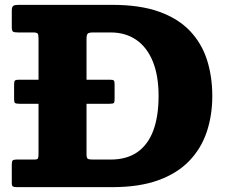

<svg xmlns="http://www.w3.org/2000/svg" viewBox="-20 -770 934 790"><path d="M57.5 -442Q44.5 -442 41.2 -438.2Q38 -434.5 38 -423V-361.5Q38 -349.5 42 -346.2Q46 -343 61 -343H431Q446 -343 448.8 -346.8Q451.5 -350.5 451.5 -362.5V-424Q451.5 -435 448.5 -438.5Q445.5 -442 432.5 -442ZM28.5 -17Q28.5 -5 33.5 -2.5Q38.5 0 50.5 0H442.5Q552.5 0 630.8 -28.2Q709 -56.5 758.2 -107.5Q807.5 -158.5 830.5 -226.8Q853.5 -295 853.5 -375Q853.5 -455 831.8 -523.2Q810 -591.5 761.8 -642.5Q713.5 -693.5 634.8 -721.8Q556 -750 442.5 -750H55Q40.5 -750 34.5 -745.8Q28.5 -741.5 28.5 -726.5V-659Q28.5 -644 33 -640.2Q37.5 -636.5 54 -636.5H116.5Q131.5 -636.5 135 -631.8Q138.5 -627 138.5 -612V-136Q138.5 -122.5 136 -118Q133.5 -113.5 120.5 -113.5H47.5Q36 -113.5 32.2 -109.8Q28.5 -106 28.5 -94ZM362.5 -113.5Q347 -113.5 341.5 -116.5Q336 -119.5 336 -135V-610Q336 -627 341.2 -631.8Q346.5 -636.5 363 -636.5H435Q496.5 -636.5 540.8 -606Q585 -575.5 608.8 -517Q632.5 -458.5 632.5 -375Q632.5 -291.5 610.8 -233Q589 -174.5 545.2 -144Q501.5 -113.5 435 -113.5Z"/></svg>

Font: Besley ExtraBold
Style: Regular
Weight: 800
Designer: Owen Earl
Foundry: indestructible type*
Version: Version 2.001